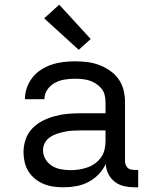

<svg xmlns="http://www.w3.org/2000/svg" viewBox="-20 -789 640 817"><path d="M251 8Q251 8 251 8Q251 8 250 8Q229 8 207.5 5Q186 2 166.5 -6Q147 -14 130 -27.5Q113 -41 101.5 -59Q90 -77 85 -98.5Q80 -120 80 -141Q80 -169 89 -195.5Q98 -222 117 -242Q136 -262 160.5 -274.5Q185 -287 212 -294.5Q239 -302 266.5 -304.5Q294 -307 321 -307H429V-355Q429 -371 425 -386Q421 -401 411 -413Q401 -425 387.5 -433.5Q374 -442 359.5 -446.5Q345 -451 329.5 -452.5Q314 -454 299 -454Q277 -454 255 -450.5Q233 -447 213.5 -436.5Q194 -426 181.5 -407.5Q169 -389 169 -367Q169 -367 169 -367Q169 -367 169 -367H86Q86 -367 86 -367Q86 -367 86 -367Q86 -392 94.5 -416Q103 -440 118.5 -459.5Q134 -479 155 -492.5Q176 -506 200 -514Q224 -522 249 -525Q274 -528 299 -528Q325 -528 350.5 -525Q376 -522 400.5 -513Q425 -504 447 -489Q469 -474 484 -453Q499 -432 505.5 -406.5Q512 -381 512 -355V-104Q512 -97 514.5 -89Q517 -81 522.5 -75.5Q528 -70 535.5 -68Q543 -66 551 -66H568V8H551Q529 8 507.5 3Q486 -2 468.5 -15.5Q451 -29 441 -49Q431 -69 430 -91Q418 -66 399 -46.5Q380 -27 356 -14.5Q332 -2 305 3Q278 8 251 8ZM282 -65Q300 -65 318 -68Q336 -71 353 -77Q370 -83 385 -94Q400 -105 410.5 -120Q421 -135 425 -153Q429 -171 429 -189V-234H321Q305 -234 288 -233Q271 -232 255 -228.5Q239 -225 223 -220Q207 -215 193 -205.5Q179 -196 171 -181Q163 -166 163 -150Q163 -129 174 -111Q185 -93 202.5 -82.5Q220 -72 240.5 -68.5Q261 -65 282 -65ZM315 -577 168 -711 232 -769 366 -623Z"/></svg>

Font: Iosevka Meiseki Sans
Style: Regular
Weight: 400
Monospace: yes
Designer: Belleve Invis
Foundry: Belleve Invis
Version: Version 11.2.6; ttfautohint (v1.8.4)